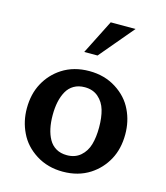

<svg xmlns="http://www.w3.org/2000/svg" viewBox="-117 -869 839 973"><g transform="rotate(15 302.5 -383.0)"><path d="M473.1 -779.8 321.8 -600.1H252L342.8 -779.8ZM561 -250Q561 -174.3 530 -117.2Q499 -60.1 444.8 -24.9Q384.3 14.2 303.2 14.2Q223.6 14.2 162.6 -24.4Q101.6 -63 73.2 -123Q44.9 -181.2 44.9 -249Q44.9 -324.7 75.9 -381.8Q106.9 -439 161.1 -474.1Q221.7 -513.2 303.2 -513.2Q382.8 -513.2 443.8 -474.6Q504.9 -436 533.2 -376Q561 -318.8 561 -250ZM301.8 -71.8Q344.7 -71.8 373 -96.4Q401.4 -121.1 412.6 -159.7Q423.8 -198.2 423.8 -250Q423.8 -301.8 412.6 -340.3Q401.4 -378.9 373 -403.6Q344.7 -428.2 301.8 -428.2Q269 -428.2 245.1 -414.3Q221.2 -400.4 207.3 -375.5Q193.4 -350.6 186.8 -319.3Q180.2 -288.1 180.2 -250Q180.2 -211.9 186.8 -180.7Q193.4 -149.4 207.3 -124.5Q221.2 -99.6 245.1 -85.7Q269 -71.8 301.8 -71.8Z"/></g></svg>

Font: Perun
Style: Bold
Weight: 700
Foundry: Copyright (c) Stefan Peev, Context Ltd, 2016
Version: Version 1.0000